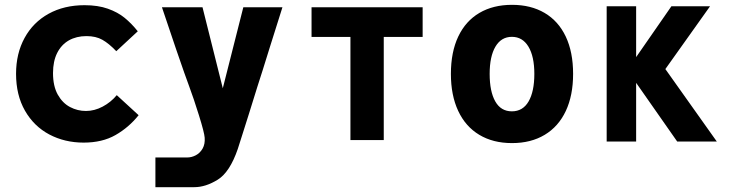

<svg xmlns="http://www.w3.org/2000/svg" viewBox="-20 -580 3040 795"><path d="M46.5 -274.5Q46.5 -358.5 81.8 -423Q117 -487.5 181.2 -523Q245.5 -558.5 330 -558.5Q385.5 -558.5 426.5 -544Q467.5 -529.5 496 -506.2Q524.5 -483 550.5 -450.5L461.5 -368Q431 -400 404 -415.2Q377 -430.5 338 -430.5Q296.5 -430.5 265.2 -412.8Q234 -395 216.8 -360.8Q199.5 -326.5 199.5 -277.5Q199.5 -223.5 219.2 -188.2Q239 -153 270 -136.8Q301 -120.5 336 -120.5Q371 -120.5 405 -138.5Q439 -156.5 463.5 -186L554 -103Q513 -52 458.2 -20.8Q403.5 10.5 326.5 10.5Q248 10.5 184.2 -23.2Q120.5 -57 83.5 -121.5Q46.5 -186 46.5 -274.5Z M755.5 72Q773.5 72 791 62.8Q808.5 53.5 819 35Q829.5 16.5 827.5 -10Q826 -31 804 -101.8Q782 -172.5 763.5 -222Q748.5 -261.5 709 -376.8Q669.5 -492 650.5 -550H818.5L902.5 -214.5L987.5 -550H1149.5Q1135 -506 1099 -390Q1079.5 -326.5 1067.5 -289Q1052 -242 1011 -109.5Q996 -62.5 984 -24.2Q972 14 964.5 37Q931.5 133 881.5 164Q831.5 195 784.5 195H623.5V72Z M1431 -427H1270V-550H1730V-427H1569V0H1431Z M1847 -274Q1847 -364.5 1877.5 -428.8Q1908 -493 1965 -526.5Q2022 -560 2100 -560Q2178 -560 2235 -526.5Q2292 -493 2322.5 -428.8Q2353 -364.5 2353 -274Q2353 -185 2322.8 -120.5Q2292.5 -56 2235.5 -21.8Q2178.5 12.5 2100 12.5Q2021.5 12.5 1964.5 -21.8Q1907.5 -56 1877.2 -120.8Q1847 -185.5 1847 -274ZM2192.5 -274Q2192.5 -346.5 2168 -387Q2143.5 -427.5 2099.5 -427.5Q2055.5 -427.5 2031.5 -387Q2007.5 -346.5 2007.5 -274Q2007.5 -201 2030.8 -160Q2054 -119 2099.5 -119Q2145 -119 2168.8 -160.2Q2192.5 -201.5 2192.5 -274Z M2614 -237V6H2492V-554H2614V-343.5L2760 -554H2920L2735 -294L2948 6H2784Z"/></svg>

Font: JuliaMono Black
Style: Regular
Weight: 900
Monospace: yes
Designer: cormullion
Foundry: corm
Version: Version 0.054; ttfautohint (v1.8.4)